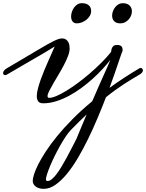

<svg xmlns="http://www.w3.org/2000/svg" viewBox="-45 -634 929 1221"><path d="M843.3 -160.2Q815.9 -144 790.3 -128.7Q764.6 -113.3 738.8 -96.2Q712.9 -79.1 685.8 -59.6Q658.7 -40 628.9 -15.6Q604.5 47.9 575.9 115.7Q547.4 183.6 515.9 248.3Q484.4 313 450.2 370.8Q416 428.7 380.1 472.2Q344.2 515.6 307.4 541.3Q270.5 566.9 233.9 566.9Q215.3 566.9 202.1 562.5Q189 558.1 180.2 550.8Q171.4 543.5 167.2 534.4Q163.1 525.4 163.1 516.1Q163.1 502 171.4 474.9Q179.7 447.8 198.2 411.1Q216.8 374.5 246.3 329.1Q275.9 283.7 317.9 232.2Q359.9 180.7 415.3 124.5Q470.7 68.4 541.5 9.8Q569.8 -56.2 589.8 -101.1Q609.9 -146 623.3 -175.8Q636.7 -205.6 644.5 -223.4Q652.3 -241.2 656.7 -252.9Q636.2 -226.6 607.9 -195.8Q579.6 -165 545.7 -134.3Q511.7 -103.5 473.4 -75.2Q435.1 -46.9 394.5 -25.1Q354 -3.4 312.3 9.8Q270.5 22.9 230 22.9Q206.5 22.9 197.8 10.5Q189 -2 189 -22.9Q189 -42 195.6 -68.1Q202.1 -94.2 212.4 -123.8Q222.7 -153.3 235.6 -184.3Q248.5 -215.3 261.2 -244.1Q273.9 -272.9 284.9 -297.4Q295.9 -321.8 302.7 -338.4Q280.8 -324.2 247.3 -304.4Q213.9 -284.7 173.8 -261.5Q133.8 -238.3 89.1 -212.4Q44.4 -186.5 0 -160.2Q-6.8 -156.2 -12.2 -156.2Q-18.1 -156.2 -21.7 -159.9Q-25.4 -163.6 -25.4 -169.4Q-25.4 -176.3 -19.8 -184.3Q-14.2 -192.4 0 -200.7Q64 -238.3 112.1 -266.8Q160.2 -295.4 195.8 -316.4Q231.4 -337.4 256.3 -351.6Q281.2 -365.7 298.8 -374Q316.4 -382.3 328.1 -386Q339.8 -389.6 349.6 -389.6Q364.3 -389.6 373.5 -383.5Q382.8 -377.4 388.4 -367.9Q394 -358.4 396 -347.4Q397.9 -336.4 397.9 -326.2Q397.9 -305.2 387.5 -277.6Q377 -250 361.3 -220.2Q345.7 -190.4 327.6 -160.2Q309.6 -129.9 293.9 -103Q278.3 -76.2 267.8 -55.2Q257.3 -34.2 257.3 -22.9Q257.3 -11.7 268.6 -11.7Q286.1 -11.7 314.2 -23.7Q342.3 -35.6 376.5 -56.4Q410.6 -77.1 448.7 -105.2Q486.8 -133.3 524.4 -165.5Q562 -197.8 596.9 -232.4Q631.8 -267.1 660.2 -301.8Q662.1 -304.7 662.8 -312.3Q663.6 -319.8 666.7 -327.9Q669.9 -335.9 677 -342Q684.1 -348.1 698.7 -348.1Q710.9 -348.1 718.3 -345.2Q725.6 -342.3 729.2 -337.2Q732.9 -332 733.9 -325Q734.9 -317.9 734.9 -309.1Q734.9 -310.1 734.4 -310.1Q733.4 -310.1 727.1 -292.2Q720.7 -274.4 710.2 -242.9Q699.7 -211.4 684.8 -168.5Q669.9 -125.5 651.4 -75.2Q695.8 -107.4 742.9 -138.4Q790 -169.4 843.3 -200.7Q846.2 -202.1 849.1 -202.1Q854.5 -202.1 859.1 -197.8Q863.8 -193.4 863.8 -186.5Q863.8 -180.7 859.1 -173.8Q854.5 -167 843.3 -160.2ZM405.3 192.9Q388.7 210.4 370.6 237.8Q352.5 265.1 335 296.6Q317.4 328.1 301.3 361.1Q285.2 394 273.2 422.9Q261.2 451.7 254.2 473.9Q247.1 496.1 247.1 505.9Q247.1 517.1 257.8 517.1Q270.5 517.1 284.9 505.1Q299.3 493.2 314.7 472.9Q330.1 452.6 346.2 426Q362.3 399.4 378.4 369.6Q394.5 339.8 410.4 308.8Q426.3 277.8 440.9 249.5Q459.5 205.1 475.3 166.5Q491.2 127.9 505.9 93.8Q460 136.7 405.3 192.9ZM720.2 -485.4Q706.1 -485.4 696.3 -489.3Q686.5 -493.2 680.2 -500Q673.8 -506.8 670.9 -515.9Q668 -524.9 668 -534.7Q668 -548.3 673.1 -562.3Q678.2 -576.2 687 -587.6Q695.8 -599.1 708.3 -606.4Q720.7 -613.8 735.4 -613.8Q750.5 -613.8 761.7 -609.6Q772.9 -605.5 780 -598.1Q787.1 -590.8 790.5 -581.5Q793.9 -572.3 793.9 -562Q793.9 -548.8 788.6 -535.2Q783.2 -521.5 773.4 -510.5Q763.7 -499.5 750.2 -492.4Q736.8 -485.4 720.2 -485.4ZM443.4 -485.4Q433.6 -485.4 426.8 -489Q419.9 -492.7 415.5 -498.8Q411.1 -504.9 409.2 -512.7Q407.2 -520.5 407.2 -529.3Q407.2 -543.5 412.1 -558.3Q417 -573.2 425.8 -585.7Q434.6 -598.1 447.3 -606Q460 -613.8 475.6 -613.8Q492.2 -613.8 503.4 -609.6Q514.6 -605.5 521.5 -598.6Q528.3 -591.8 531.5 -582.8Q534.7 -573.7 534.7 -564Q534.7 -547.9 526.4 -533.7Q518.1 -519.5 504.9 -508.8Q491.7 -498 475.6 -491.7Q459.5 -485.4 443.4 -485.4Z"/></svg>

Font: Meddon
Style: Regular
Weight: 400
Designer: Vernon Adams
Foundry: Vernon Adams
Version: Version 1.000